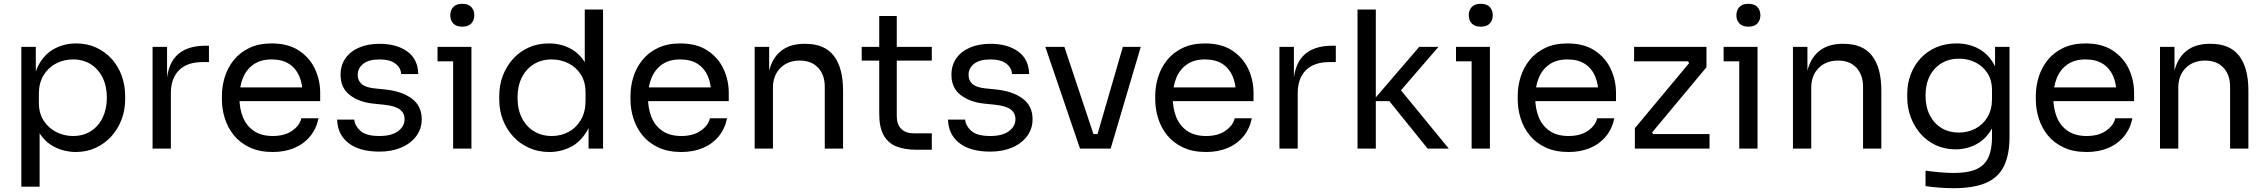

<svg xmlns="http://www.w3.org/2000/svg" viewBox="-20 -780 11908 1008"><path d="M92 200V-534H168V-303L150 -305Q155 -391 186.5 -445.5Q218 -500 269 -526Q320 -552 380 -552Q438 -552 485.5 -530Q533 -508 567 -470Q601 -432 619 -382Q637 -332 637 -276V-258Q637 -202 618 -152Q599 -102 564.5 -64Q530 -26 482.5 -4Q435 18 378 18Q321 18 269 -7Q217 -32 183 -88Q149 -144 144 -235L188 -155V200ZM363 -66Q417 -66 457 -91.5Q497 -117 519 -162.5Q541 -208 541 -267Q541 -327 519 -372Q497 -417 457 -442.5Q417 -468 363 -468Q315 -468 274 -446.5Q233 -425 208.5 -384.5Q184 -344 184 -287V-241Q184 -186 209 -147Q234 -108 275 -87Q316 -66 363 -66Z M781 0V-534H857V-314H853Q853 -431 904.5 -485.5Q956 -540 1059 -540H1077V-454H1043Q963 -454 920 -411.5Q877 -369 877 -289V0Z M1412 18Q1342 18 1291 -6Q1240 -30 1208 -69.5Q1176 -109 1160.5 -158Q1145 -207 1145 -258V-276Q1145 -328 1160.5 -377Q1176 -426 1208 -465.5Q1240 -505 1289.5 -528.5Q1339 -552 1406 -552Q1493 -552 1549.5 -514.5Q1606 -477 1633.5 -418Q1661 -359 1661 -292V-249H1187V-321H1591L1569 -282Q1569 -339 1551 -380.5Q1533 -422 1497 -445Q1461 -468 1406 -468Q1349 -468 1311.5 -442Q1274 -416 1255.5 -371Q1237 -326 1237 -267Q1237 -210 1255.5 -164.5Q1274 -119 1313 -92.5Q1352 -66 1412 -66Q1475 -66 1514.5 -94Q1554 -122 1562 -159H1652Q1641 -104 1608 -64Q1575 -24 1525 -3Q1475 18 1412 18Z M1972 16Q1867 16 1809.5 -29Q1752 -74 1750 -152H1840Q1842 -121 1871.5 -93.5Q1901 -66 1972 -66Q2036 -66 2070 -91.5Q2104 -117 2104 -154Q2104 -187 2079 -205.5Q2054 -224 1998 -230L1940 -236Q1864 -244 1816 -281.5Q1768 -319 1768 -387Q1768 -438 1794 -474.5Q1820 -511 1866 -530.5Q1912 -550 1972 -550Q2062 -550 2118 -510Q2174 -470 2176 -391H2086Q2085 -423 2056.5 -445.5Q2028 -468 1972 -468Q1916 -468 1887 -445Q1858 -422 1858 -387Q1858 -357 1878.5 -339Q1899 -321 1946 -316L2004 -310Q2090 -301 2142 -262.5Q2194 -224 2194 -154Q2194 -104 2165.5 -65.5Q2137 -27 2087 -5.5Q2037 16 1972 16Z M2359 0V-534H2455V0ZM2277 -458V-534H2455V-458ZM2407 -640Q2375 -640 2359.5 -657Q2344 -674 2344 -700Q2344 -726 2359.5 -743Q2375 -760 2407 -760Q2439 -760 2454.5 -743Q2470 -726 2470 -700Q2470 -674 2454.5 -657Q2439 -640 2407 -640Z M2864 18Q2807 18 2759 -3Q2711 -24 2675.5 -62Q2640 -100 2620.5 -150Q2601 -200 2601 -258V-276Q2601 -333 2620 -383Q2639 -433 2673.5 -471Q2708 -509 2755.5 -530.5Q2803 -552 2861 -552Q2922 -552 2972 -526.5Q3022 -501 3054 -447Q3086 -393 3090 -307L3050 -371V-730H3146V0H3070V-237H3098Q3094 -146 3060 -89.5Q3026 -33 2974.5 -7.5Q2923 18 2864 18ZM2877 -66Q2926 -66 2966 -88Q3006 -110 3030 -151.5Q3054 -193 3054 -249V-295Q3054 -350 3029.5 -388.5Q3005 -427 2964.5 -447.5Q2924 -468 2876 -468Q2823 -468 2782.5 -443Q2742 -418 2719.5 -373Q2697 -328 2697 -267Q2697 -206 2720 -160.5Q2743 -115 2784 -90.5Q2825 -66 2877 -66Z M3557 18Q3487 18 3436 -6Q3385 -30 3353 -69.5Q3321 -109 3305.5 -158Q3290 -207 3290 -258V-276Q3290 -328 3305.5 -377Q3321 -426 3353 -465.5Q3385 -505 3434.5 -528.5Q3484 -552 3551 -552Q3638 -552 3694.5 -514.5Q3751 -477 3778.5 -418Q3806 -359 3806 -292V-249H3332V-321H3736L3714 -282Q3714 -339 3696 -380.5Q3678 -422 3642 -445Q3606 -468 3551 -468Q3494 -468 3456.5 -442Q3419 -416 3400.5 -371Q3382 -326 3382 -267Q3382 -210 3400.5 -164.5Q3419 -119 3458 -92.5Q3497 -66 3557 -66Q3620 -66 3659.5 -94Q3699 -122 3707 -159H3797Q3786 -104 3753 -64Q3720 -24 3670 -3Q3620 18 3557 18Z M3942 0V-534H4018V-305H4006Q4006 -384 4027.5 -438.5Q4049 -493 4093 -521.5Q4137 -550 4204 -550H4208Q4309 -550 4357.5 -487Q4406 -424 4406 -305V0H4310V-325Q4310 -387 4275 -424.5Q4240 -462 4179 -462Q4116 -462 4077 -423Q4038 -384 4038 -319V0Z M4790 6Q4730 6 4686.5 -11Q4643 -28 4619.5 -69.5Q4596 -111 4596 -182V-696H4688V-170Q4688 -127 4711.5 -103.5Q4735 -80 4778 -80H4872V6ZM4504 -462V-534H4872V-462Z M5179 16Q5074 16 5016.5 -29Q4959 -74 4957 -152H5047Q5049 -121 5078.5 -93.5Q5108 -66 5179 -66Q5243 -66 5277 -91.5Q5311 -117 5311 -154Q5311 -187 5286 -205.5Q5261 -224 5205 -230L5147 -236Q5071 -244 5023 -281.5Q4975 -319 4975 -387Q4975 -438 5001 -474.5Q5027 -511 5073 -530.5Q5119 -550 5179 -550Q5269 -550 5325 -510Q5381 -470 5383 -391H5293Q5292 -423 5263.5 -445.5Q5235 -468 5179 -468Q5123 -468 5094 -445Q5065 -422 5065 -387Q5065 -357 5085.5 -339Q5106 -321 5153 -316L5211 -310Q5297 -301 5349 -262.5Q5401 -224 5401 -154Q5401 -104 5372.5 -65.5Q5344 -27 5294 -5.5Q5244 16 5179 16Z M5650 0 5468 -534H5568L5746 0ZM5674 0V-76H5790V0ZM5720 0 5875 -534H5969L5811 0Z M6312 18Q6242 18 6191 -6Q6140 -30 6108 -69.5Q6076 -109 6060.5 -158Q6045 -207 6045 -258V-276Q6045 -328 6060.5 -377Q6076 -426 6108 -465.5Q6140 -505 6189.5 -528.5Q6239 -552 6306 -552Q6393 -552 6449.5 -514.5Q6506 -477 6533.5 -418Q6561 -359 6561 -292V-249H6087V-321H6491L6469 -282Q6469 -339 6451 -380.5Q6433 -422 6397 -445Q6361 -468 6306 -468Q6249 -468 6211.5 -442Q6174 -416 6155.5 -371Q6137 -326 6137 -267Q6137 -210 6155.5 -164.5Q6174 -119 6213 -92.5Q6252 -66 6312 -66Q6375 -66 6414.5 -94Q6454 -122 6462 -159H6552Q6541 -104 6508 -64Q6475 -24 6425 -3Q6375 18 6312 18Z M6697 0V-534H6773V-314H6769Q6769 -431 6820.5 -485.5Q6872 -540 6975 -540H6993V-454H6959Q6879 -454 6836 -411.5Q6793 -369 6793 -289V0Z M7475 0 7274 -249H7186L7431 -534H7532L7310 -277L7317 -328L7586 0ZM7107 0V-730H7203V0Z M7706 0V-534H7802V0ZM7624 -458V-534H7802V-458ZM7754 -640Q7722 -640 7706.5 -657Q7691 -674 7691 -700Q7691 -726 7706.5 -743Q7722 -760 7754 -760Q7786 -760 7801.5 -743Q7817 -726 7817 -700Q7817 -674 7801.5 -657Q7786 -640 7754 -640Z M8215 18Q8145 18 8094 -6Q8043 -30 8011 -69.5Q7979 -109 7963.5 -158Q7948 -207 7948 -258V-276Q7948 -328 7963.5 -377Q7979 -426 8011 -465.5Q8043 -505 8092.5 -528.5Q8142 -552 8209 -552Q8296 -552 8352.5 -514.5Q8409 -477 8436.5 -418Q8464 -359 8464 -292V-249H7990V-321H8394L8372 -282Q8372 -339 8354 -380.5Q8336 -422 8300 -445Q8264 -468 8209 -468Q8152 -468 8114.5 -442Q8077 -416 8058.5 -371Q8040 -326 8040 -267Q8040 -210 8058.5 -164.5Q8077 -119 8116 -92.5Q8155 -66 8215 -66Q8278 -66 8317.5 -94Q8357 -122 8365 -159H8455Q8444 -104 8411 -64Q8378 -24 8328 -3Q8278 18 8215 18Z M8563 0V-107L8854 -456V-440L8838 -464L8851 -458H8559V-534H8939V-427L8648 -78V-92L8666 -67L8652 -76H8955V0Z M9111 0V-534H9207V0ZM9029 -458V-534H9207V-458ZM9159 -640Q9127 -640 9111.5 -657Q9096 -674 9096 -700Q9096 -726 9111.5 -743Q9127 -760 9159 -760Q9191 -760 9206.5 -743Q9222 -726 9222 -700Q9222 -674 9206.5 -657Q9191 -640 9159 -640Z M9393 0V-534H9469V-305H9457Q9457 -384 9478.5 -438.5Q9500 -493 9544 -521.5Q9588 -550 9655 -550H9659Q9760 -550 9808.5 -487Q9857 -424 9857 -305V0H9761V-325Q9761 -387 9726 -424.5Q9691 -462 9630 -462Q9567 -462 9528 -423Q9489 -384 9489 -319V0Z M10235 208Q10198 208 10160.5 205Q10123 202 10089 197V116Q10125 121 10164.5 124.5Q10204 128 10239 128Q10312 128 10355.5 108.5Q10399 89 10418.5 47.5Q10438 6 10438 -59V-161L10470 -237Q10467 -156 10436 -102.5Q10405 -49 10355.5 -22.5Q10306 4 10246 4Q10190 4 10143.5 -17.5Q10097 -39 10063.5 -77Q10030 -115 10011.5 -164.5Q9993 -214 9993 -269V-287Q9993 -343 10012 -391.5Q10031 -440 10065 -476Q10099 -512 10146.5 -532Q10194 -552 10251 -552Q10318 -552 10369 -523.5Q10420 -495 10449.5 -440.5Q10479 -386 10482 -307L10454 -306V-534H10530V-63Q10530 33 10500.5 92.5Q10471 152 10406.5 180Q10342 208 10235 208ZM10264 -84Q10312 -84 10351.5 -105Q10391 -126 10414.5 -165.5Q10438 -205 10438 -260V-306Q10438 -360 10413.5 -397Q10389 -434 10350 -453Q10311 -472 10265 -472Q10213 -472 10173 -448Q10133 -424 10111 -380.5Q10089 -337 10089 -278Q10089 -219 10111.5 -175Q10134 -131 10173.5 -107.5Q10213 -84 10264 -84Z M10935 18Q10865 18 10814 -6Q10763 -30 10731 -69.5Q10699 -109 10683.5 -158Q10668 -207 10668 -258V-276Q10668 -328 10683.5 -377Q10699 -426 10731 -465.5Q10763 -505 10812.5 -528.5Q10862 -552 10929 -552Q11016 -552 11072.5 -514.5Q11129 -477 11156.5 -418Q11184 -359 11184 -292V-249H10710V-321H11114L11092 -282Q11092 -339 11074 -380.5Q11056 -422 11020 -445Q10984 -468 10929 -468Q10872 -468 10834.5 -442Q10797 -416 10778.5 -371Q10760 -326 10760 -267Q10760 -210 10778.5 -164.5Q10797 -119 10836 -92.5Q10875 -66 10935 -66Q10998 -66 11037.5 -94Q11077 -122 11085 -159H11175Q11164 -104 11131 -64Q11098 -24 11048 -3Q10998 18 10935 18Z M11320 0V-534H11396V-305H11384Q11384 -384 11405.5 -438.5Q11427 -493 11471 -521.5Q11515 -550 11582 -550H11586Q11687 -550 11735.5 -487Q11784 -424 11784 -305V0H11688V-325Q11688 -387 11653 -424.5Q11618 -462 11557 -462Q11494 -462 11455 -423Q11416 -384 11416 -319V0Z"/></svg>

Font: SVN-Sora Variable
Style: Regular
Weight: 400
Designer: Jonathan Barnbrook, Julián Moncada
Foundry: Barnbrook Fonts
Version: Version 2.000 - Viet hoa boi STYLEno.1 Fonts